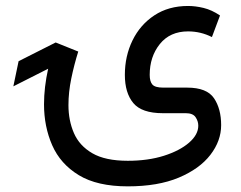

<svg xmlns="http://www.w3.org/2000/svg" viewBox="-20 -394 829 660"><path d="M419.4 246.6Q314 246.6 250.7 208Q187.5 169.4 159.4 105.2Q131.3 41 131.3 -35.6Q131.3 -93.8 145.5 -157.7L25.9 -97.2L43.9 -183.6L171.4 -248L249 -216.8Q234.9 -171.9 225.1 -124.5Q215.3 -77.1 215.3 -32.7Q215.3 20 234.1 63.5Q252.9 106.9 297.4 132.8Q341.8 158.7 419.4 158.7Q488.8 158.7 543.5 141.4Q598.1 124 629.9 96.4Q661.6 68.8 661.6 38.1Q661.6 22.5 652.3 8.8Q643.1 -4.9 618.7 -4.9H539.6Q467.3 -4.9 438.2 -39.8Q409.2 -74.7 409.2 -136.7Q409.2 -201.2 435.5 -255.1Q461.9 -309.1 510.7 -341.3Q559.6 -373.5 626.5 -373.5Q651.9 -373.5 679.9 -366.7Q708 -359.9 736.3 -340.8L708.5 -266.6Q669.9 -286.1 626.5 -286.1Q564.5 -286.1 529.5 -242.7Q494.6 -199.2 494.6 -136.7Q494.6 -113.8 503.9 -103.3Q513.2 -92.8 541.5 -92.8H623.5Q690.9 -92.8 715.6 -56.4Q740.2 -20 740.2 36.1Q740.2 90.3 703.1 138.4Q666 186.5 594.5 216.6Q522.9 246.6 419.4 246.6Z"/></svg>

Font: Vazirmatn RD UI FD
Style: Regular
Weight: 400
Designer: Saber Rastikerdar
Foundry: Saber Rastikerdar
Version: Version 33.003